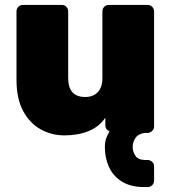

<svg xmlns="http://www.w3.org/2000/svg" viewBox="-20 -540 697 780"><path d="M566 220Q512 220 476.5 198.5Q441 177 423.5 140Q406 103 406 57Q406 43 408.5 32Q411 21 416 11Q421 1 425 -7Q418 -9 413 -15.5Q408 -22 408 -30V-62Q383 -25 340 -7.5Q297 10 242 10Q189 10 144.5 -15Q100 -40 73.5 -90Q47 -140 47 -216V-494Q47 -505 54.5 -512.5Q62 -520 73 -520H231Q242 -520 249.5 -512.5Q257 -505 257 -494V-223Q257 -146 326 -146Q359 -146 377.5 -166Q396 -186 396 -223V-494Q396 -505 403.5 -512.5Q411 -520 422 -520H580Q590 -520 598 -512.5Q606 -505 606 -494V-26Q606 -16 598.5 -8.5Q591 -1 581 0H567Q541 4 530 21Q519 38 519 57Q519 77 530.5 93.5Q542 110 570 110H580Q590 110 598 117.5Q606 125 606 136V194Q606 205 598 212.5Q590 220 580 220Z"/></svg>

Font: Rubik ExtraBold
Style: Regular
Weight: 800
Designer: Hubert and Fischer
Foundry: Hubert and Fischer
Version: Version 2.300;gftools[0.9.30]